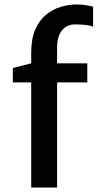

<svg xmlns="http://www.w3.org/2000/svg" viewBox="-20 -841 440 861"><path d="M120 0V-471.5H37.5V-536L120 -557V-606Q120 -668 138.5 -709.5Q157 -751 187.2 -775.5Q217.5 -800 253.2 -810.5Q289 -821 323 -821Q347.5 -821 368.5 -817.2Q389.5 -813.5 397.5 -811V-722Q383 -726.5 365 -729Q347 -731.5 315 -731.5Q280.5 -731.5 258.2 -705.2Q236 -679 236 -626V-557H371.5V-471.5H236V0Z"/></svg>

Font: Koeln Type Sans
Style: Regular
Weight: 400
Designer: Eben Sorkin
Foundry: Eben Sorkin
Version: Version 2.001